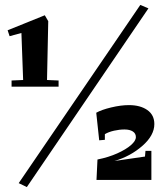

<svg xmlns="http://www.w3.org/2000/svg" viewBox="-20 -732 653 780"><path d="M583 -698 89 28 56 12 550 -712ZM27 -405 74 -407 67 -598 19 -585 11 -609 162 -670 176 -646 171 -407 218 -405V-380H27ZM571 -119H595V-1H372L376 -84Q421 -93 456.5 -109Q492 -125 512 -142.5Q532 -160 532 -175Q532 -190 519.5 -198Q507 -206 486 -206Q465 -206 443 -201Q421 -196 406 -187V-164L383 -162L371 -274Q392 -286 431.5 -295.5Q471 -305 504 -305Q550 -305 578.5 -285Q607 -265 607 -228Q607 -182 558.5 -139.5Q510 -97 445 -78L569 -96Z"/></svg>

Font: Rakkas
Style: Regular
Weight: 400
Designer: Zeynep Akay
Foundry: Zeynep Akay
Version: Version 2.000